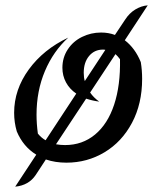

<svg xmlns="http://www.w3.org/2000/svg" viewBox="-20 -600 588 720"><path d="M508 -367Q513 -337 513 -304Q513 -211 475 -139.5Q437 -68 372 -29Q307 10 229 10Q187 10 152 -2L114 56Q88 95 37 100L116 -20Q67 -50 43 -107Q33 -141 33 -177Q33 -264 88 -339.5Q143 -415 236 -459Q180 -408 148.5 -333.5Q117 -259 117 -170Q117 -136 122 -99Q135 -83 151 -74L266 -249Q241 -266 227.5 -291Q214 -316 214 -346Q214 -384 234 -414.5Q254 -445 287.5 -461.5Q321 -478 359 -478Q387 -478 411 -469L449 -526Q465 -551 487.5 -564.5Q510 -578 534 -580L448 -449Q487 -419 508 -367ZM298 -296 375 -413Q372 -414 366 -414Q334 -414 314 -390Q294 -366 294 -327Q294 -309 298 -296ZM430 -378Q421 -390 413 -397L318 -253Q331 -234 352 -219Q328 -222 303 -230L190 -59Q207 -56 224 -56Q289 -56 336.5 -95.5Q384 -135 408 -207.5Q432 -280 430 -378Z"/></svg>

Font: Srisakdi
Style: Bold
Weight: 700
Designer: Cadson Demak Co.,Ltd.
Foundry: Cadson Demak Co.,Ltd.
Version: Version 1.000